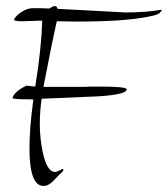

<svg xmlns="http://www.w3.org/2000/svg" viewBox="-20 -587 553 632"><path d="M123 25Q77 25 77 -99Q77 -130 80 -170Q83 -210 90 -260L89 -259Q87 -260 79 -260Q25 -260 21 -264Q27 -286 67 -305L96 -302Q107 -370 112.5 -424.5Q118 -479 119 -519H113Q103 -519 83.5 -518Q64 -517 54 -517Q28 -517 26 -522Q32 -536 51.5 -548Q71 -560 86 -560Q99 -560 113 -560Q127 -560 143 -559Q154 -567 160 -567Q168 -567 169 -558L393 -546Q459 -546 513 -555Q507 -540 486 -536Q408 -516 234 -516Q218 -516 201 -516.5Q184 -517 167 -517Q159 -482 148 -428Q137 -374 123 -301H237Q245 -301 255.5 -301Q266 -301 279 -302H308Q397 -302 397 -293Q397 -276 306 -270L117 -262Q111 -217 111 -179Q111 -134 120 -89Q134 -21 161 -21Q167 -21 176 -26Q185 -31 187 -31Q189 -29 189 -29Q189 -23 174 -11L153 11Q139 24 126 25Z"/></svg>

Font: Shalimar
Style: Regular
Weight: 400
Designer: Robert E. Leuschke
Foundry: Robert E. Leuschke
Version: Version 1.010; ttfautohint (v1.8.3)